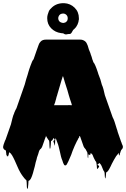

<svg xmlns="http://www.w3.org/2000/svg" viewBox="-20 -950 796 1212"><path d="M749 -43Q752 -37 754.5 -30.5Q757 -24 755 -17Q754 -13 752 -10.5Q750 -8 748 -6L745 -3Q744 -1 743.5 2Q743 5 741 7Q740 10 739.5 13Q739 16 737 19Q736 22 735.5 27.5Q735 33 733 31Q730 28 730 23.5Q730 19 730 15Q726 20 721.5 25.5Q717 31 713 36Q706 47 699 59.5Q692 72 686 84Q682 92 678 101Q674 110 669 118Q663 128 662 129Q661 130 655 136H654Q653 137 650 139Q649 148 648.5 157.5Q648 167 646 176Q645 178 644 174Q643 170 642 168Q641 160 641 151.5Q641 143 639 135Q636 132 633 126Q633 125 632.5 124.5Q632 124 632 124Q629 117 626.5 110.5Q624 104 621 97Q616 87 610 81Q609 80 608.5 80Q608 80 607 79Q606 80 605 81Q604 82 603 83Q594 89 595.5 91Q597 93 601.5 94.5Q606 96 606 100.5Q606 105 595 116Q592 120 592 110.5Q592 101 591 97Q590 91 589.5 84.5Q589 78 587 72Q581 66 578 58Q575 53 572.5 47.5Q570 42 568 37L565 29Q564 26 561.5 23.5Q559 21 557 19Q557 18 557 19Q555 19 544 26Q544 27 545 26Q546 25 557 19L556 18L554 16Q541 29 543 29Q545 29 551 24.5Q557 20 558 18Q559 16 544 26L542 28Q541 27 540 24Q539 21 539 23Q537 29 537 40.5Q537 52 535 47Q533 42 533 31.5Q533 21 531 12Q528 7 525.5 1.5Q523 -4 520 -9Q518 -9 518 -11Q516 -13 513.5 -16Q511 -19 512 -18Q511 -20 510 -22Q509 -24 508 -25Q504 -35 501 -45Q498 -55 494 -65Q493 -67 493 -68Q493 -69 492 -70Q492 -72 490 -76Q490 -78 489 -79Q489 -80 488.5 -82Q488 -84 487 -84Q487 -86 485 -90Q485 -91 485 -91Q485 -91 481 -91Q480 -89 480 -85Q480 -81 476 -79Q474 -74 471 -68.5Q468 -63 465 -58Q458 -45 451.5 -29.5Q445 -14 438 3Q434 15 429.5 27Q425 39 420 49Q416 58 412 67.5Q408 77 403 85Q402 87 399.5 90.5Q397 94 393 94Q389 95 385 91Q381 85 378.5 78Q376 71 374 64Q369 53 365 38Q361 23 358 7Q354 -9 350.5 -24Q347 -39 342 -50L339 -58Q338 -60 337.5 -62Q337 -64 336 -67Q334 -71 333 -74Q332 -75 331 -76.5Q330 -78 330 -76Q328 -66 328 -54.5Q328 -43 326 -32Q325 -28 324 -34.5Q323 -41 322 -44Q315 -58 318 -61Q321 -64 324 -66Q327 -68 319 -79Q318 -79 316 -75Q315 -74 315 -73Q315 -72 314 -71Q312 -68 310 -65.5Q308 -63 305 -61Q303 -59 302 -59Q301 -48 300.5 -36.5Q300 -25 298 -14Q298 -13 296 -12Q294 -11 294 -12Q292 -24 292 -36.5Q292 -49 290 -62Q285 -67 281 -74Q277 -81 274 -85Q265 -103 266 -102.5Q267 -102 269 -96Q271 -89 269 -87Q266 -81 266 -80Q265 -77 264 -74.5Q263 -72 262 -69Q260 -63 258 -57Q256 -51 254 -46L248 -29Q247 -25 245 -21.5Q243 -18 241 -15Q238 -10 233 -7Q231 -5 229 -1L226 6Q224 14 221 23Q218 32 215 40Q215 41 214.5 41.5Q214 42 214 42Q213 49 211 55.5Q209 62 207 69Q206 70 206 72Q206 74 205 76Q202 88 199.5 100.5Q197 113 193 124Q191 134 188 143Q185 152 182 161Q181 165 178.5 169.5Q176 174 174 179L168 187Q165 190 160 192Q159 203 158.5 214.5Q158 226 156 237Q155 239 153 241Q151 243 151 242Q149 228 149 215Q149 202 147 189Q145 187 143.5 185Q142 183 140 182L131 172Q130 170 128.5 168Q127 166 125 164Q121 158 116.5 152Q112 146 109 140Q98 121 90 101.5Q82 82 73 63Q69 55 65 46.5Q61 38 56 30Q55 29 54.5 28Q54 27 53 26Q51 22 48 19Q44 15 42 14Q42 14 41.5 13.5Q41 13 41 12Q40 12 40 11.5Q40 11 39 11Q36 16 35.5 22Q35 28 32 33Q32 37 29 37Q25 38 23.5 30.5Q22 23 22 25Q18 46 19.5 34Q21 22 17 0Q16 -1 15 -1Q14 -1 13 -2Q10 -3 5 -8Q3 -10 1 -14Q-1 -18 0 -26Q1 -32 3 -38Q5 -44 7 -49Q9 -56 11.5 -61.5Q14 -67 15 -68L49 -165Q54 -185 58.5 -203.5Q63 -222 69 -234Q69 -235 69.5 -236Q70 -237 70 -238Q72 -242 73.5 -246Q75 -250 77 -254Q79 -258 81 -261.5Q83 -265 84 -267L136 -416Q141 -434 145.5 -450.5Q150 -467 154 -477Q157 -487 159.5 -496.5Q162 -506 165 -514Q168 -525 172 -534Q183 -567 192 -576L210 -628L224 -667Q227 -678 238 -689Q249 -700 271 -700H486Q498 -700 506 -696Q509 -695 515 -691Q522 -686 526 -679Q530 -672 533 -664Q533 -662 535 -658L538 -648Q539 -646 539.5 -643Q540 -640 541 -638L550 -616Q550 -615 550.5 -614.5Q551 -614 551 -613Q553 -609 553 -606Q556 -599 558.5 -591Q561 -583 563 -575Q564 -573 565 -570Q566 -567 567 -565L569 -558Q575 -552 582.5 -534.5Q590 -517 598 -492L601 -482Q608 -466 613.5 -449Q619 -432 623 -415Q628 -405 633 -387Q638 -369 642 -349L691 -210Q697 -200 703.5 -180.5Q710 -161 717 -137Q719 -132 720.5 -127Q722 -122 723 -117L745 -54Q748 -49 749 -43ZM376 -468Q376 -467 375 -465Q374 -463 374 -461Q372 -454 369.5 -447Q367 -440 365 -432L342 -354Q341 -350 340 -346.5Q339 -343 337 -338Q336 -332 334 -325.5Q332 -319 330 -312Q329 -308 328 -304Q327 -300 325 -296Q324 -295 324 -293.5Q324 -292 323 -290Q323 -290 323 -289.5Q323 -289 322 -289Q322 -288 321.5 -287.5Q321 -287 321 -286H407Q412 -286 417 -286.5Q422 -287 426 -286H434L431 -297Q429 -302 428 -306.5Q427 -311 425 -315L422 -324Q418 -335 414.5 -348.5Q411 -362 407 -375Q406 -376 406 -379L389 -432L383 -453Q383 -453 381.5 -457.5Q380 -462 379 -466Q378 -467 378 -467.5Q378 -468 376 -468ZM449 -767Q445 -763 442 -761Q438 -756 435.5 -750Q433 -744 428 -739Q424 -735 419.5 -735.5Q415 -736 410 -735Q406 -735 402 -733.5Q398 -732 394 -733Q390 -733 386 -735.5Q382 -738 378 -740H373Q368 -740 365 -741Q328 -746 303 -771.5Q278 -797 278 -835Q278 -847 281 -857.5Q284 -868 288 -878Q291 -886 297 -892Q299 -895 302 -897Q330 -928 376 -930H385Q424 -928 451 -901.5Q478 -875 478 -835V-826Q478 -825 477.5 -824.5Q477 -824 477 -824Q477 -819 476 -817Q476 -816 475.5 -814.5Q475 -813 475 -811Q471 -795 460 -779ZM394 -809Q397 -811 403 -817Q409 -828 407 -840.5Q405 -853 394 -860Q385 -866 373 -864Q357 -862 350.5 -847.5Q344 -833 352 -819L358 -812Q365 -807 378 -805Q383 -805 385 -806Z"/></svg>

Font: Rubik Wet Paint
Style: Regular
Weight: 400
Designer: Hubert and Fischer, NaN
Foundry: Hubert and Fischer, NaN
Version: Version 2.200